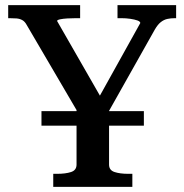

<svg xmlns="http://www.w3.org/2000/svg" viewBox="-20 -730 720 750"><path d="M142 -296H542V-239H142ZM279 -319 289 -283 84 -633Q77 -646 67 -651.5Q57 -657 44.5 -658Q32 -659 17 -659H12V-710H293V-659H277Q260 -659 243 -658Q226 -657 214.5 -654.5Q203 -652 203 -648L386 -329H355L528 -640Q528 -646 517 -650Q506 -654 489 -656.5Q472 -659 454 -659H439V-710H668V-659H663Q647 -659 633.5 -656Q620 -653 608 -643.5Q596 -634 585 -615L397 -281L406 -322V-87Q406 -65 427.5 -58Q449 -51 481 -51H497V0H188V-51H203Q236 -51 257.5 -58Q279 -65 279 -87Z"/></svg>

Font: Roboto Serif 36pt Medium
Style: Regular
Weight: 500
Designer: Greg Gazdowicz
Foundry: Commercial Type
Version: Version 1.008